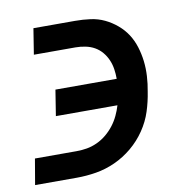

<svg xmlns="http://www.w3.org/2000/svg" viewBox="-65 -583 629 645"><g transform="rotate(-10 250.0 -260.0)"><path d="M4 0 19 -88H161Q179 -88 196.5 -91Q214 -94 231.5 -102Q249 -110 264 -122.5Q279 -135 290.5 -150Q302 -165 310 -182Q318 -199 323 -216H113L127 -304H336Q336 -321 333.5 -337.5Q331 -354 324.5 -369Q318 -384 307.5 -396.5Q297 -409 283 -417Q269 -425 252 -428.5Q235 -432 218 -432H76L90 -520H232Q259 -520 284.5 -516.5Q310 -513 332 -502.5Q354 -492 373 -476Q392 -460 405 -440Q418 -420 425.5 -396Q433 -372 436 -347Q439 -322 437.5 -295.5Q436 -269 431 -243Q426 -210 415.5 -177.5Q405 -145 385 -115.5Q365 -86 337.5 -63Q310 -40 278 -25.5Q246 -11 212.5 -5.5Q179 0 146 0Z"/></g></svg>

Font: Iosevka SS04 Semibold Oblique
Style: Regular
Weight: 600
Italic angle: -9°
Monospace: yes
Designer: Belleve Invis
Foundry: Belleve Invis
Version: Version 19.0.0; ttfautohint (v1.8.4)